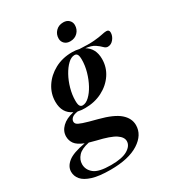

<svg xmlns="http://www.w3.org/2000/svg" viewBox="-296 -839 1091 1199"><g transform="rotate(-30 249.0 -240.0)"><path d="M145.5 232.5Q63 232.5 14.8 217.2Q-33.5 202 -54.5 176.8Q-75.5 151.5 -75.5 120.5Q-75.5 83 -39.5 53.5Q-3.5 24 87 8Q40.5 -10.5 24 -33.8Q7.5 -57 7.5 -86Q7.5 -124.5 37.8 -154Q68 -183.5 123 -195.5Q58 -225.5 58 -307Q58 -365.5 90 -414.8Q122 -464 177.2 -494Q232.5 -524 302.5 -524Q330 -524 353 -518Q419.5 -514 458.5 -517.5Q497.5 -521 518.8 -526Q540 -531 553.5 -531Q574 -531 574 -510Q574 -485 556.5 -463.2Q539 -441.5 514.5 -441.5Q500.5 -441.5 487.5 -455Q474.5 -468.5 452.2 -483.8Q430 -499 387 -504Q444.5 -471 444.5 -394.5Q444.5 -334.5 412 -286Q379.5 -237.5 324.2 -209Q269 -180.5 200 -180.5Q171.5 -180.5 148.5 -186Q118 -181.5 105.5 -169.8Q93 -158 93 -144Q93 -134 100.8 -126Q108.5 -118 138.5 -107.8Q168.5 -97.5 235.5 -80.5Q336 -54.5 378.8 -17Q421.5 20.5 421.5 69.5Q421.5 139.5 349 186Q276.5 232.5 145.5 232.5ZM195.5 -203Q219 -203 243.2 -225.8Q267.5 -248.5 287.8 -285.8Q308 -323 320.5 -367Q333 -411 333 -453.5Q333 -480 326.5 -490.5Q320 -501 307 -501Q283 -501 259 -478.2Q235 -455.5 214.5 -418.5Q194 -381.5 181.8 -337.5Q169.5 -293.5 169.5 -251Q169.5 -224 176 -213.5Q182.5 -203 195.5 -203ZM7.5 114Q7.5 154 41 181.2Q74.5 208.5 162.5 208.5Q243.5 208.5 282.8 184.8Q322 161 322 127.5Q322 98.5 286.5 74.8Q251 51 158 29.5Q132.5 23.5 111.5 17Q55.5 28.5 31.5 55Q7.5 81.5 7.5 114ZM328.5 -588Q303 -588 288 -602.8Q273 -617.5 273 -639Q273 -670 293.8 -691.5Q314.5 -713 348 -713Q373.5 -713 388.5 -698.2Q403.5 -683.5 403.5 -662.5Q403.5 -631 382.5 -609.5Q361.5 -588 328.5 -588Z"/></g></svg>

Font: Newsreader Display SemiBold
Style: Italic
Weight: 600
Italic angle: -17°
Designer: Hugues Gentile
Foundry: Production Type
Version: Version 1.001